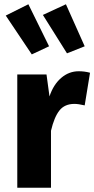

<svg xmlns="http://www.w3.org/2000/svg" viewBox="-20 -880 442 900"><path d="M210 -663 129 -625 7 -807 113 -860ZM377 -663 294 -630 181 -810 289 -860ZM349 -546Q377 -546 402 -539L377 -386Q347 -393 329 -393Q283 -393 258.5 -362Q234 -331 219 -267V0H61V-531H198L212 -428Q230 -483 266.5 -514.5Q303 -546 349 -546Z"/></svg>

Font: Fira Sans
Style: Bold
Weight: 700
Designer: bBox Type GmbH & Carrois Corporate GbR & Edenspiekermann AG
Foundry: bBox Type GmbH & Carrois Corporate GbR & Edenspiekermann AG
Version: Version 4.301;PS 004.301;hotconv 1.0.88;makeotf.lib2.5.64775